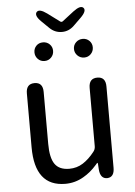

<svg xmlns="http://www.w3.org/2000/svg" viewBox="-62 -976 730 1036"><g transform="rotate(-5 303.5 -458.5)"><path d="M250 13Q85 13 85 -199V-491Q85 -543 131 -543Q176 -543 176 -491V-210Q176 -134 200 -100Q224 -66 278 -66Q319 -66 352 -87Q385 -108 414 -145Q425 -158 425 -175V-491Q425 -543 471 -543Q516 -543 516 -491V-51Q516 0 478 2Q440 3 436 -48L434 -79Q433 -85 431.5 -85Q430 -85 421 -74Q389 -37 349 -14Q303 13 250 13ZM195.5 -657Q174 -657 159.5 -672Q145 -687 145 -708Q145 -729 159 -743.5Q173 -758 195 -758Q217 -758 231.5 -743.5Q246 -729 246 -708Q246 -687 231.5 -672Q217 -657 195.5 -657ZM410.5 -657Q389 -657 374 -672Q359 -687 359 -708Q359 -729 374 -743.5Q389 -758 410.5 -758Q432 -758 446.5 -743.5Q461 -729 461 -708Q461 -687 446.5 -672Q432 -657 410.5 -657ZM303 -805Q265 -805 237 -832L197 -871Q161 -906 176 -924Q191 -941 232 -911L298 -862Q305 -857 312 -862L374 -910Q415 -941 430 -924Q445 -907 408 -871L368 -832Q340 -805 303 -805Z"/></g></svg>

Font: Resource Han Rounded KR
Style: Regular
Weight: 400
Designer: Cyano Hao (round all glyphs); Ryoko NISHIZUKA 西塚涼子 (kana, bopomofo & ideographs); Paul D. Hunt (Latin, Greek & Cyrillic)
Foundry: Cyano Hao
Version: 0.990